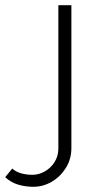

<svg xmlns="http://www.w3.org/2000/svg" viewBox="-146 -540 373 737"><path d="M-18 177Q-49 177 -77 168.5Q-105 160 -126 140L-99 107Q-83 121 -62.5 126Q-42 131 -22 131Q3 131 26 118Q49 105 63.5 82Q78 59 78 30V-520H128V28Q128 71 106.5 105Q85 139 52 158Q19 177 -18 177Z"/></svg>

Font: Raleway Thin Light
Style: Regular
Weight: 300
Version: Version 4.026